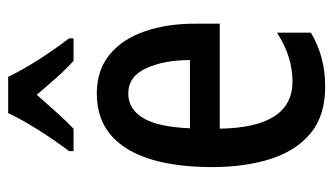

<svg xmlns="http://www.w3.org/2000/svg" viewBox="-193 -613 816 470"><g transform="rotate(-90 215.0 -378.0)"><path d="M221 -549Q278 -549 316 -518Q354 -487 373 -432.5Q392 -378 392 -309V-248H135Q138 -70 250 -70Q280 -70 309.5 -79Q339 -88 370 -108V-25Q312 10 238 10Q167 10 124 -25.5Q81 -61 61 -123.5Q41 -186 41 -266Q41 -403 86.5 -476Q132 -549 221 -549ZM221 -472Q183 -472 161 -435.5Q139 -399 136 -321H303Q303 -384 283 -428Q263 -472 221 -472ZM262 -766Q278 -732 304 -691.5Q330 -651 356 -617V-606H301Q281 -624 260.5 -647Q240 -670 218 -696Q195 -670 173.5 -646Q152 -622 135 -606H80V-617Q106 -651 132.5 -693Q159 -735 173 -766Z"/></g></svg>

Font: Noto Sans Thai ExtCond Med
Style: Regular
Weight: 500
Width: 2
Designer: Monotype Design Team
Foundry: Monotype Imaging Inc.
Version: Version 2.002; ttfautohint (v1.8.4.7-5d5b)